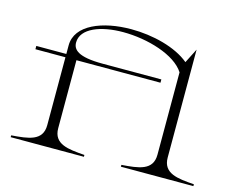

<svg xmlns="http://www.w3.org/2000/svg" viewBox="-99 -864 1254 1013"><g transform="rotate(15 528.0 -357.5)"><path d="M33 -10V0H433V-10C343 -17 263 -23 263 -111V-482H722V-500H401C265 -500 237 -534 237 -572C237 -650 343 -689 463 -689C598 -689 753 -643 805 -561V-111C805 -24 727 -17 635 -10V0H1031V-10C941 -17 861 -23 861 -111V-700L821 -621C747 -683 620 -715 501 -715C346 -715 203 -660 203 -547V-500H39V-482H203V-111C203 -24 125 -17 33 -10Z"/></g></svg>

Font: Sprat Extended Light
Style: Regular
Weight: 300
Width: 9
Designer: Ethan Nakache
Foundry: Collletttivo
Version: Version 2.000;Glyphs 3.2 (3217)